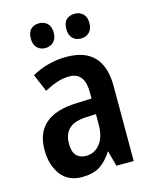

<svg xmlns="http://www.w3.org/2000/svg" viewBox="-113 -813 717 899"><g transform="rotate(-15 245.5 -364.0)"><path d="M246 -553Q425 -553 425 -363V0H341L321 -74H319Q292 -31 259 -10.5Q226 10 173 10Q105 10 70 -38Q35 -86 35 -158Q35 -242 86 -285Q137 -328 235 -331L310 -334V-364Q310 -461 236 -461Q206 -461 177 -451.5Q148 -442 114 -424L78 -509Q114 -530 157.5 -541.5Q201 -553 246 -553ZM262 -256Q204 -253 178.5 -227.5Q153 -202 153 -157Q153 -117 170 -99Q187 -81 216 -81Q258 -81 284.5 -114.5Q311 -148 311 -208V-258ZM108 -678Q108 -709 123.5 -723.5Q139 -738 163 -738Q187 -738 203 -723Q219 -708 219 -678Q219 -649 203 -633.5Q187 -618 163 -618Q139 -618 123.5 -633.5Q108 -649 108 -678ZM280 -678Q280 -709 295.5 -723.5Q311 -738 336 -738Q360 -738 376 -723Q392 -708 392 -678Q392 -649 376 -633.5Q360 -618 336 -618Q311 -618 295.5 -633.5Q280 -649 280 -678Z"/></g></svg>

Font: Noto Sans Malayalam Condensed SemiBold
Style: Regular
Weight: 600
Width: 3
Designer: Jelle Bosma - Monotype Design Team
Foundry: Monotype Imaging Inc.
Version: Version 2.104; ttfautohint (v1.8.4.7-5d5b)